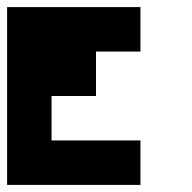

<svg xmlns="http://www.w3.org/2000/svg" viewBox="-20 -395 540 540"><path d="M375 -375V-250H250V-125H125V0H375V125H0V-375Z"/></svg>

Font: Bytesized
Style: Regular
Weight: 400
Monospace: yes
Designer: baltdev
Version: Version 1.000